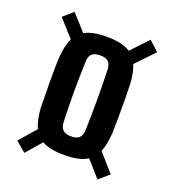

<svg xmlns="http://www.w3.org/2000/svg" viewBox="-134 -866 856 945"><g transform="rotate(20 294.0 -393.5)"><path d="M100 -25 47 -70 123 -158Q104 -197 100 -266Q100 -288 99.5 -321Q99 -354 98.5 -390.5Q98 -427 98.5 -460.5Q99 -494 100 -518Q102 -553 108 -580Q114 -607 124 -628L44 -717L95 -762L171 -678Q212 -701 287 -701Q370 -701 411 -673L494 -761L545 -714L454 -619Q463 -599 467.5 -574Q472 -549 474 -518Q475 -488 475.5 -440.5Q476 -393 475.5 -345.5Q475 -298 474 -266Q472 -234 467 -209Q462 -184 454 -164L536 -71L483 -25L409 -109Q368 -82 287 -82Q211 -82 170 -106ZM287 -180Q318 -180 331 -193Q344 -206 345 -234Q350 -392 345 -550Q344 -577 331 -590.5Q318 -604 287 -604Q258 -604 244 -590.5Q230 -577 230 -550Q224 -391 230 -234Q231 -180 287 -180Z"/></g></svg>

Font: Big Shoulders Display ExtraBold
Style: Regular
Weight: 800
Designer: Patric King
Foundry: XO Type Co
Version: Version 1.000; ttfautohint (v1.8.2)